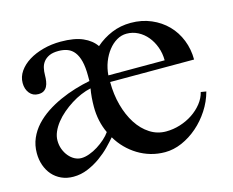

<svg xmlns="http://www.w3.org/2000/svg" viewBox="-77 -592 861 711"><g transform="rotate(-15 354.0 -236.0)"><path d="M561 -317.9Q561 -344.7 552.2 -368.7Q543.5 -392.6 528.6 -410.6Q513.7 -428.7 493.4 -439.2Q473.1 -449.7 449.7 -449.7Q429.7 -449.7 411.9 -439.2Q394 -428.7 379.9 -410.6Q365.7 -392.6 356.4 -368.7Q347.2 -344.7 345.2 -317.9ZM285.2 -116.7Q263.2 -163.6 263.2 -219.2Q263.2 -236.8 264.6 -254.6Q266.1 -272.5 269 -288.6Q250.5 -284.7 231 -276.4Q211.4 -268.1 192.9 -256.3Q174.3 -244.6 157.5 -230.2Q140.6 -215.8 127.9 -199.7Q115.2 -183.6 107.9 -166.7Q100.6 -149.9 100.6 -133.3Q100.6 -115.7 106.4 -100.1Q112.3 -84.5 122.1 -72.8Q131.8 -61 144.3 -54.4Q156.7 -47.9 169.9 -47.9Q184.1 -47.9 200.9 -54Q217.8 -60.1 233.6 -70.1Q249.5 -80.1 263.2 -92.3Q276.9 -104.5 285.2 -116.7ZM475.1 11.2Q446.8 11.2 420.7 3.7Q394.5 -3.9 371.8 -17.8Q349.1 -31.7 330.3 -50.8Q311.5 -69.8 297.9 -93.3Q286.1 -79.6 268.6 -61.5Q251 -43.5 228.5 -27.3Q206.1 -11.2 179.4 0Q152.8 11.2 124 11.2Q98.6 11.2 78.4 2Q58.1 -7.3 43.9 -23.4Q29.8 -39.6 22.2 -61.3Q14.6 -83 14.6 -107.9Q14.6 -138.7 25.9 -164.6Q37.1 -190.4 56.6 -211.7Q76.2 -232.9 101.6 -249.8Q127 -266.6 155.8 -279.5Q184.6 -292.5 214.4 -301.5Q244.1 -310.5 272 -315.9V-335.9Q272 -369.1 266.4 -391.6Q260.7 -414.1 250.2 -427.7Q239.7 -441.4 224.4 -447.3Q209 -453.1 189.9 -453.1Q168 -453.1 154.3 -446.8Q140.6 -440.4 132.6 -430.2Q124.5 -419.9 121.6 -406.7Q118.7 -393.6 118.7 -379.9Q118.7 -367.7 116.9 -356.4Q115.2 -345.2 110.8 -336.7Q106.4 -328.1 98.4 -323Q90.3 -317.9 77.1 -317.9Q56.2 -317.9 43.7 -333.5Q31.2 -349.1 31.2 -372.6Q31.2 -396.5 45.4 -417Q59.6 -437.5 83.5 -452.4Q107.4 -467.3 139.2 -475.8Q170.9 -484.4 206.5 -484.4Q258.8 -484.4 291 -470.2Q323.2 -456.1 339.8 -431.6Q367.7 -456.1 401.6 -470.2Q435.5 -484.4 475.1 -484.4Q517.6 -484.4 553 -469.2Q588.4 -454.1 613.8 -428.2Q639.2 -402.3 653.1 -367.2Q667 -332 667 -292.5H345.2Q345.2 -244.6 356.7 -202.6Q368.2 -160.6 388.4 -129.4Q408.7 -98.1 436.8 -80.1Q464.8 -62 498.5 -62Q525.9 -62 552.5 -70.3Q579.1 -78.6 601.1 -93.3Q623 -107.9 638.7 -127.7Q654.3 -147.5 659.7 -169.9L680.2 -166.5Q670.4 -129.9 649.4 -97.7Q628.4 -65.4 600.6 -41.3Q572.8 -17.1 540.3 -2.9Q507.8 11.2 475.1 11.2Z"/></g></svg>

Font: Khmer Busra Bunong
Style: Regular
Weight: 400
Designer: D. Kanjahn
Version: Version 7.100; 2014